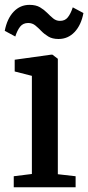

<svg xmlns="http://www.w3.org/2000/svg" viewBox="-26 -790 372 810"><path d="M32 0V-46.5L108.5 -56V-470L36 -488.5V-538L190.5 -559.5H195L218 -542V-55L293 -46.5V0ZM-6 -660Q4 -711.5 31.5 -740.5Q59 -769.5 98.5 -769.5Q125.5 -769.5 142.8 -759.2Q160 -749 173 -735.8Q186 -722.5 198.5 -712.2Q211 -702 226.5 -702Q248 -701.5 260.2 -717Q272.5 -732.5 281 -759L326 -735Q316.5 -684.5 288.8 -655Q261 -625.5 221 -625.5Q195 -625.5 178 -635.8Q161 -646 148.2 -659.2Q135.5 -672.5 122.8 -682.8Q110 -693 93 -693Q71.5 -693 59.2 -677.8Q47 -662.5 38.5 -636Z"/></svg>

Font: Merriweather 36pt Medium
Style: Regular
Weight: 500
Version: Version 2.100